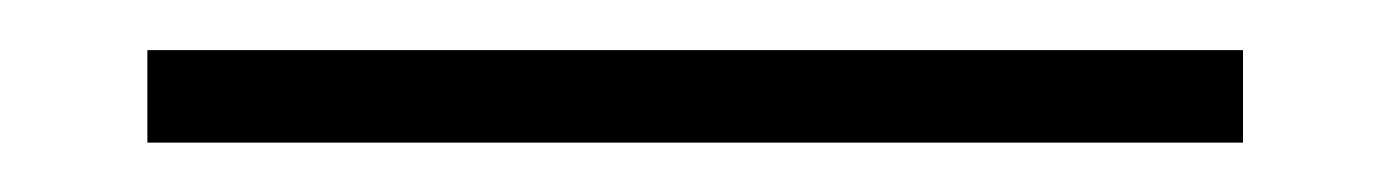

<svg xmlns="http://www.w3.org/2000/svg" viewBox="-20 143 558 77"><path d="M39.1 163.1H478.5V200.2H39.1Z"/></svg>

Font: Post No Bills Colombo Light
Style: Regular
Weight: 300
Designer: Kosala Senevirathne, Siva Puranthara, Lasantha Premarathna, Tharique Azeez
Foundry: Mooniak
Version: Version 1.220 ; ttfautohint (v1.6)